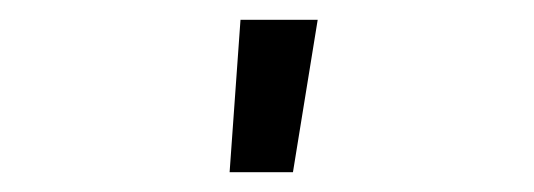

<svg xmlns="http://www.w3.org/2000/svg" viewBox="-20 -774 540 194"><path d="M212 -600 223 -754H301L276 -600Z"/></svg>

Font: Iosevka Custom
Style: Regular
Weight: 400
Monospace: yes
Designer: Belleve Invis
Foundry: Belleve Invis
Version: Version 32.5.0; ttfautohint (v1.8.4)